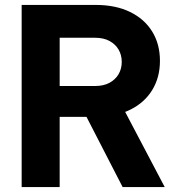

<svg xmlns="http://www.w3.org/2000/svg" viewBox="-20 -760 752 780"><path d="M368.4 -285.2H188V-410.6H366.2Q400.8 -410.6 424.8 -423.6Q448.8 -436.6 461.7 -458.6Q474.6 -480.6 474.6 -508.4Q474.6 -536.6 461.7 -558.6Q448.8 -580.6 424.8 -593.6Q400.8 -606.6 366.2 -606.6H188V-740H368.4Q449.8 -740 508.4 -711.4Q567 -682.8 598.4 -631.7Q629.8 -580.6 629.8 -512.8Q629.8 -445.6 598.4 -394.2Q567 -342.8 508.4 -314Q449.8 -285.2 368.4 -285.2ZM649.2 0H478.2L314.6 -317.8L473.2 -334.4ZM222.4 0H68V-740H222.4Z"/></svg>

Font: Be Vietnam Pro Variable Thin
Style: Regular
Weight: 100
Designer: Lam Bao, Tony Le, Vietanh Nguyen
Foundry: Yellow Type Foundry
Version: Version 1.002